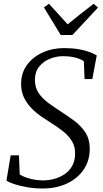

<svg xmlns="http://www.w3.org/2000/svg" viewBox="-20 -1012 560 1042"><path d="M212 11Q168 11 127.5 4Q87 -3 57 -13Q27 -23 15 -32L38 -169H83L87 -65.5Q108 -51.5 143 -42.2Q178 -33 215 -33Q244.5 -33 274 -41Q303.5 -49 328.8 -65.5Q354 -82 370 -108.5Q386 -135 387.5 -171Q389.5 -213.5 371.5 -244Q353.5 -274.5 324.2 -297.8Q295 -321 262.5 -341.5Q234.5 -359 205 -379.2Q175.5 -399.5 150.8 -424.8Q126 -450 110.5 -482Q95 -514 94.5 -555Q94 -614.5 125.8 -658.5Q157.5 -702.5 210.8 -726.8Q264 -751 327.5 -751Q373 -751 408 -744.8Q443 -738.5 467.2 -729.2Q491.5 -720 505 -711L481 -583H439L435 -679.5Q419.5 -691 390.8 -699Q362 -707 321 -707Q285 -707 250.5 -693Q216 -679 193 -651Q170 -623 169.5 -581Q169 -537 190 -506.5Q211 -476 243 -452.8Q275 -429.5 308.5 -408Q345.5 -384 382 -357.2Q418.5 -330.5 442.5 -294.5Q466.5 -258.5 467 -207.5Q467.5 -140.5 434 -91.5Q400.5 -42.5 342.8 -15.8Q285 11 212 11ZM309.5 -822 218.5 -971.5 245.5 -991.5Q271 -964 296.2 -936.2Q321.5 -908.5 347 -880Q381 -908 416.2 -935.5Q451.5 -963 488 -991.5L512 -971L373 -822Z"/></svg>

Font: Merriweather 36pt Light
Style: Italic
Weight: 300
Italic angle: -7.8°
Version: Version 2.101